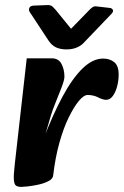

<svg xmlns="http://www.w3.org/2000/svg" viewBox="-20 -720 486 754"><path d="M189 -32 151 -175Q188 -271 226 -341.5Q264 -412 304 -451Q344 -490 385 -490Q411 -490 428.5 -476Q446 -462 446 -427Q446 -404 440 -381Q434 -358 423 -343Q412 -328 397 -328Q384 -328 365.5 -337.5Q347 -347 324 -347Q309 -347 289.5 -323.5Q270 -300 249.5 -258Q229 -216 213 -158.5Q197 -101 189 -32ZM64 14Q51 14 43.5 9.5Q36 5 34.5 -14Q33 -33 38 -75L85 -491H183Q210 -491 221.5 -469Q233 -447 233 -419Q233 -406 222.5 -378.5Q212 -351 199.5 -320.5Q187 -290 180 -267L156 -185L206 -191L189 -32Q188 -18 171 -9Q154 0 131 5Q108 10 89 12Q70 14 64 14ZM419 -667Q426 -675 423 -681.5Q420 -688 410 -689L358 -695Q350 -696 344 -692Q338 -688 333 -683L259 -607L198 -682Q194 -687 186.5 -694Q179 -701 165 -700L112 -698Q99 -697 95.5 -689.5Q92 -682 96 -674L171 -560Q184 -541 201 -533.5Q218 -526 241 -526Q264 -526 280.5 -533Q297 -540 306 -549Z"/></svg>

Font: Alkatra
Style: Regular
Weight: 400
Designer: Suman Bhandary
Version: Version 1.100;gftools[0.9.22]